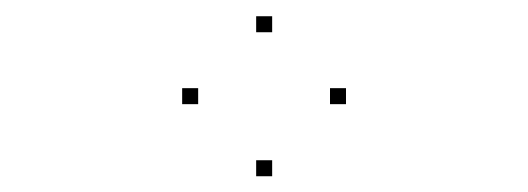

<svg xmlns="http://www.w3.org/2000/svg" viewBox="-20 -193 660 240"><path d="M412.5 -62.8V-82.8H392.5V-62.8ZM320.2 -152.7V-172.7H300.2V-152.7ZM227.7 -62.8V-82.8H207.7V-62.8ZM320.2 27.3V7.3H300.2V27.3Z"/></svg>

Font: Monaspace Radon Dots Var
Style: Regular
Weight: 400
Designer: Riley Cran and the Lettermatic Team
Version: Version 1.100 (Monaspace Radon Dots)